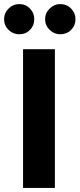

<svg xmlns="http://www.w3.org/2000/svg" viewBox="-31 -921 390 941"><path d="M238 0V-680H82V0ZM64 -753Q95 -753 116 -774.5Q137 -796 137 -827Q137 -857 116 -879Q95 -901 64 -901Q33 -901 11 -879Q-11 -857 -11 -827Q-11 -796 11 -774.5Q33 -753 64 -753ZM264 -753Q296 -753 317.5 -774.5Q339 -796 339 -827Q339 -857 317.5 -879Q296 -901 264 -901Q235 -901 212.5 -879Q190 -857 190 -827Q190 -796 212.5 -774.5Q235 -753 264 -753Z"/></svg>

Font: Catamaran ExtraBold
Style: Regular
Weight: 800
Designer: Pria Ravichandran
Version: Version 2.000